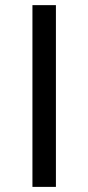

<svg xmlns="http://www.w3.org/2000/svg" viewBox="-20 -731 346 751"><path d="M198.7 -710.9V0H106.9V-710.9Z"/></svg>

Font: Inter 17pt ExtraBold
Style: Regular
Weight: 800
Version: Version 4.001;git-66647c0bb